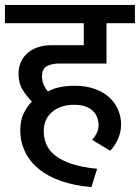

<svg xmlns="http://www.w3.org/2000/svg" viewBox="-30 -653 566 777"><path d="M340 104Q269 98 215.5 79Q162 60 125.5 29.5Q89 -1 70.5 -40.5Q52 -80 52 -126Q52 -166 66 -194.5Q80 -223 99 -242Q79 -262 62 -289Q45 -316 45 -354Q45 -382 55.5 -404Q66 -426 84 -440.5Q102 -455 125.5 -462.5Q149 -470 176 -470H309V-559H-10V-633H516V-559H401V-396H209Q180 -396 160 -385.5Q140 -375 140 -343Q140 -325 147 -309.5Q154 -294 164 -283Q188 -296 216 -301Q244 -306 273 -306Q316 -306 351 -294Q386 -282 410 -261Q434 -240 447 -211Q460 -182 460 -149Q460 -117 446.5 -88.5Q433 -60 416 -43L343 -87Q354 -99 361.5 -114Q369 -129 369 -147Q369 -162 363.5 -177Q358 -192 346.5 -203.5Q335 -215 316 -222Q297 -229 270 -229Q215 -229 181 -200Q147 -171 147 -123Q147 -94 157.5 -69Q168 -44 193 -24Q218 -4 259.5 10Q301 24 363 30Z"/></svg>

Font: Mukta Medium
Style: Regular
Weight: 500
Designer: Girish Dalvi and Yashodeep Gholap
Foundry: Ek Type
Version: Version 2.538;PS 1.002;hotconv 16.6.51;makeotf.lib2.5.65220;